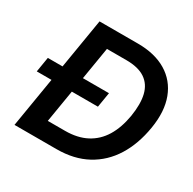

<svg xmlns="http://www.w3.org/2000/svg" viewBox="-160 -892 1062 1057"><g transform="rotate(30 371.5 -364.0)"><path d="M327.1 0H122.6L140.6 -110.8H317.4Q396 -110.8 452.4 -140.4Q508.8 -169.9 543.5 -226.6Q578.1 -283.2 591.8 -364.7Q605 -445.8 591.6 -502Q578.1 -558.1 534.7 -587.4Q491.2 -616.7 415 -616.7H221.2L239.3 -727.5H424.3Q532.7 -727.5 605.7 -683.6Q678.7 -639.6 709.5 -558.1Q740.2 -476.6 721.7 -364.3Q703.1 -251.5 652.1 -169.9Q601.1 -88.4 519.5 -44.2Q438 0 327.1 0ZM310.1 -727.5 189.5 0H60.1L180.7 -727.5ZM19 -316.4 34.7 -411.1H423.3L407.7 -316.4Z"/></g></svg>

Font: Inter 28pt SemiBold
Style: Italic
Weight: 600
Italic angle: -9.3988°
Designer: Rasmus Andersson
Foundry: rsms
Version: Version 4.001;git-66647c0bb